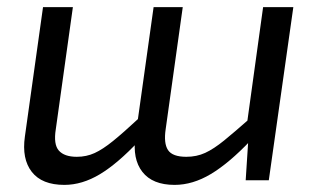

<svg xmlns="http://www.w3.org/2000/svg" viewBox="-20 -507 896 540"><path d="M185 -487 137 -144Q130 -101 145.5 -83.5Q161 -66 196 -66Q223 -66 246 -76.5Q269 -87 298 -110.5Q327 -134 370 -174L372 -112Q311 -47 261 -17Q211 13 161 13Q98 13 69.5 -23.5Q41 -60 50 -123L101 -487ZM494 -487 446 -144Q440 -104 452.5 -85Q465 -66 504 -66Q533 -66 557 -77Q581 -88 610.5 -112Q640 -136 683 -174L685 -112Q624 -48 573 -17.5Q522 13 471 13Q409 13 380.5 -23.5Q352 -60 361 -123L412 -487ZM805 -487 736 0H671L679 -124L672 -140L720 -487Z"/></svg>

Font: Exo 2
Style: Italic
Weight: 400
Italic angle: -8°
Designer: Natanael Gama
Foundry: Natanael Gama
Version: Version 2.010